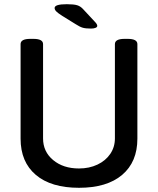

<svg xmlns="http://www.w3.org/2000/svg" viewBox="-20 -887 752 914"><path d="M78 -227V-677Q78 -702 124 -702H139Q185 -702 185 -677V-228Q185 -165 233 -125Q281 -85 356 -85Q405 -85 444 -103.5Q483 -122 505 -154.5Q527 -187 527 -228V-677Q527 -702 573 -702H588Q634 -702 634 -677V-227Q634 -116 561.5 -54.5Q489 7 356 7Q223 7 150.5 -54.5Q78 -116 78 -227ZM340 -772 277 -811Q255 -825 247.5 -833Q240 -841 240 -849Q240 -867 298 -867Q331 -867 347.5 -862Q364 -857 377 -842L431 -784Q443 -772 443 -764Q443 -758 435 -754.5Q427 -751 413 -751Q388 -751 374 -755Q360 -759 340 -772Z"/></svg>

Font: Asap-Medium
Style: Regular
Weight: 500
Designer: Pablo Cosgaya
Foundry: Omnibus-Type
Version: Version 2.000; ttfautohint (v1.8)